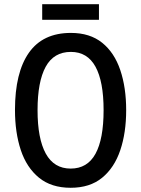

<svg xmlns="http://www.w3.org/2000/svg" viewBox="-20 -880 669 910"><path d="M578 -358Q578 -251 550 -168Q522 -85 464 -37.5Q406 10 315 10Q223 10 164.5 -38Q106 -86 78.5 -169Q51 -252 51 -359Q51 -536 117 -630Q183 -724 316 -724Q406 -724 464 -677.5Q522 -631 550 -548Q578 -465 578 -358ZM158 -358Q158 -223 197 -152Q236 -81 315 -81Q394 -81 432.5 -151Q471 -221 471 -358Q471 -494 432.5 -564Q394 -634 316 -634Q235 -634 196.5 -563.5Q158 -493 158 -358ZM449 -860V-786H180V-860Z"/></svg>

Font: Noto Sans Georgian Condensed Medium
Style: Regular
Weight: 500
Width: 3
Designer: Monotype Design Team, Akaki Razmadze
Foundry: Google LLC
Version: Version 2.005; ttfautohint (v1.8.4.7-5d5b)